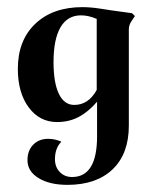

<svg xmlns="http://www.w3.org/2000/svg" viewBox="-20 -352 437 538"><path d="M182 144Q252 144 252 30V-67Q227 -38 200 -24Q173 -10 140 -10Q91 -10 60.5 -51Q30 -92 30 -159Q30 -239 79 -285.5Q128 -332 211 -332Q233 -332 259.5 -328Q286 -324 292 -323Q334 -317 350 -315L358 -307L350 -295Q341 -283 341 -270V0Q341 79 295.5 122.5Q250 166 169 166Q119 166 88 147Q57 128 57 97Q57 70 73 53.5Q89 37 115 37Q134 37 152 45Q134 63 134 94Q134 116 147.5 130Q161 144 182 144ZM251 -100V-299Q228 -309 207 -309Q169 -309 149.5 -275.5Q130 -242 130 -178Q130 -120 145 -89Q160 -58 188 -58Q228 -58 251 -100Z"/></svg>

Font: Katibeh
Style: Regular
Weight: 400
Designer: Arabic design by Kourosh Beigpour, Latin design by Eduardo Tunni, engineering by Lasse Fister
Version: Version 1.0010g